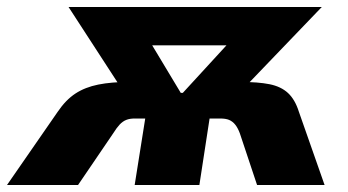

<svg xmlns="http://www.w3.org/2000/svg" viewBox="-61 -526 990 546"><path d="M-41 0 103 -208Q126 -242 153.5 -260Q181 -278 218.5 -285.5Q256 -293 307 -293H352L297 -255L134 -506H854L613 -255L577 -293H622Q673 -293 705.5 -286.5Q738 -280 758 -261.5Q778 -243 789 -208L862 0H670L621 -147Q615 -163 607.5 -172Q600 -181 590.5 -185Q581 -189 565 -189H535L506 0H322L352 -189H322Q308 -189 298 -185Q288 -181 279.5 -172Q271 -163 261 -147L161 0ZM453 -262H459L627 -445L626 -397H335L343 -445Z"/></svg>

Font: Nunito Sans 7pt SemiCondensed Black
Style: Italic
Weight: 900
Width: 4
Italic angle: -9°
Designer: Vernon Adams
Foundry: Vernon Adams
Version: Version 3.101;gftools[0.9.27]